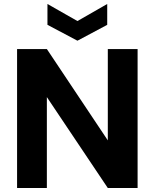

<svg xmlns="http://www.w3.org/2000/svg" viewBox="-20 -947 780 967"><path d="M66 0V-700H216L523 -240V-700H673V0H523L216 -458V0ZM370 -742 219 -822V-927L370 -841L520 -927V-822Z"/></svg>

Font: DM Sans 17pt Black
Style: Regular
Weight: 900
Version: Version 4.004;gftools[0.9.30]